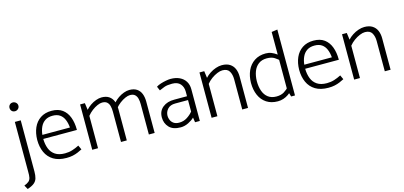

<svg xmlns="http://www.w3.org/2000/svg" viewBox="-75 -1235 4177 1984"><g transform="rotate(-15 2013.0 -243.0)"><path d="M106 -591Q92 -591 81.5 -597Q71 -603 65 -614Q59 -625 59 -638Q59 -658 72 -671.5Q85 -685 106 -685Q125 -685 139.5 -671.5Q154 -658 154 -638Q154 -618 139.5 -604.5Q125 -591 106 -591ZM138 -485V62Q138 104 129.5 133.5Q121 163 96.5 183Q72 203 24 219L0 176Q34 163 50 148.5Q66 134 71 110.5Q76 87 75 47V-485Z M673 -239V-244Q673 -317 651.5 -374.5Q630 -432 585.5 -465Q541 -498 470 -498Q399 -498 350 -465Q301 -432 276 -375Q251 -318 250 -245Q250 -170 276.5 -111.5Q303 -53 357.5 -20Q412 13 496 13Q534 13 563.5 6.5Q593 0 618 -10.5Q643 -21 666 -33L645 -79Q608 -60 571.5 -48.5Q535 -37 493 -37Q428 -37 388.5 -63.5Q349 -90 331.5 -135.5Q314 -181 313 -239ZM315 -282Q320 -330 337.5 -367Q355 -404 387 -425Q419 -446 467 -446Q515 -446 545 -425Q575 -404 590.5 -367Q606 -330 610 -282Z M835 0V-346Q858 -375 887 -397Q916 -419 945.5 -432Q975 -445 997 -445Q1031 -445 1049 -429Q1067 -413 1074 -386Q1081 -359 1081 -325V-1H1143V-337Q1143 -384 1129 -420Q1115 -456 1084.5 -477Q1054 -498 1004 -498Q977 -498 945 -486.5Q913 -475 884 -455Q855 -435 834 -411L824 -485H773V0ZM1133 -346Q1156 -375 1185 -397Q1214 -419 1243.5 -432Q1273 -445 1295 -445Q1329 -445 1347 -429Q1365 -413 1372 -386Q1379 -359 1379 -325V-1H1441V-337Q1441 -384 1427 -420Q1413 -456 1382.5 -477Q1352 -498 1302 -498Q1275 -498 1243 -486.5Q1211 -475 1182 -455Q1153 -435 1132 -411Z M1615 -136Q1615 -178 1643 -209Q1671 -240 1725 -240H1862V-117Q1837 -86 1799.5 -62Q1762 -38 1715 -38Q1679 -38 1657 -53Q1635 -68 1625 -91Q1615 -114 1615 -136ZM1607 -412Q1633 -424 1663 -435Q1693 -446 1746 -446Q1805 -446 1833.5 -413Q1862 -380 1862 -330V-281H1727Q1651 -282 1602.5 -243.5Q1554 -205 1554 -136Q1554 -73 1594.5 -30Q1635 13 1717 13Q1760 13 1801 -7.5Q1842 -28 1865 -52L1873 0H1924V-340Q1924 -388 1902 -423.5Q1880 -459 1839.5 -478.5Q1799 -498 1743 -498Q1723 -498 1693.5 -492.5Q1664 -487 1635.5 -478Q1607 -469 1588 -456Z M2112 0V-346Q2135 -375 2165.5 -397Q2196 -419 2227.5 -432Q2259 -445 2284 -445Q2337 -445 2357.5 -410Q2378 -375 2378 -325V-1H2440V-337Q2440 -384 2424.5 -420Q2409 -456 2376 -477Q2343 -498 2291 -498Q2261 -498 2227 -486.5Q2193 -475 2162.5 -455Q2132 -435 2111 -411L2101 -485H2050V0Z M2879 -73 2901 0H2942V-705L2879 -696ZM2896 -109Q2870 -79 2837 -59Q2804 -39 2756 -39Q2702 -39 2667 -65.5Q2632 -92 2615.5 -138.5Q2599 -185 2599 -244Q2600 -301 2617 -346.5Q2634 -392 2669.5 -419Q2705 -446 2758 -446Q2810 -446 2841 -425.5Q2872 -405 2897 -382L2917 -422Q2898 -440 2874 -457.5Q2850 -475 2822 -486.5Q2794 -498 2761 -498Q2690 -498 2639.5 -464.5Q2589 -431 2563 -373.5Q2537 -316 2536 -243Q2536 -168 2561.5 -110Q2587 -52 2636.5 -19.5Q2686 13 2757 13Q2788 13 2817 3.5Q2846 -6 2871 -23.5Q2896 -41 2916 -64Z M3475 -239V-244Q3475 -317 3453.5 -374.5Q3432 -432 3387.5 -465Q3343 -498 3272 -498Q3201 -498 3152 -465Q3103 -432 3078 -375Q3053 -318 3052 -245Q3052 -170 3078.5 -111.5Q3105 -53 3159.5 -20Q3214 13 3298 13Q3336 13 3365.5 6.5Q3395 0 3420 -10.5Q3445 -21 3468 -33L3447 -79Q3410 -60 3373.5 -48.5Q3337 -37 3295 -37Q3230 -37 3190.5 -63.5Q3151 -90 3133.5 -135.5Q3116 -181 3115 -239ZM3117 -282Q3122 -330 3139.5 -367Q3157 -404 3189 -425Q3221 -446 3269 -446Q3317 -446 3347 -425Q3377 -404 3392.5 -367Q3408 -330 3412 -282Z M3637 0V-346Q3660 -375 3690.5 -397Q3721 -419 3752.5 -432Q3784 -445 3809 -445Q3862 -445 3882.5 -410Q3903 -375 3903 -325V-1H3965V-337Q3965 -384 3949.5 -420Q3934 -456 3901 -477Q3868 -498 3816 -498Q3786 -498 3752 -486.5Q3718 -475 3687.5 -455Q3657 -435 3636 -411L3626 -485H3575V0Z"/></g></svg>

Font: Catamaran Light
Style: Regular
Weight: 300
Designer: Pria Ravichandran
Version: Version 2.000